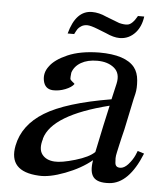

<svg xmlns="http://www.w3.org/2000/svg" viewBox="-49 -675 634 734"><g transform="rotate(5 268.0 -308.0)"><path d="M520 -109Q472 10 397 15Q352 18 336 -2Q320 -22 328 -67Q287 -33 226.5 -10Q166 13 126 10Q8 4 28 -97Q44 -177 124.5 -226.5Q205 -276 378 -305L392 -366Q401 -406 376.5 -426.5Q352 -447 311 -447Q274 -447 249 -432.5Q224 -418 216 -393Q214 -375 214.5 -370Q215 -365 223 -359Q231 -353 232 -351Q223 -338 199 -328.5Q175 -319 151 -320Q121 -322 114.5 -352.5Q108 -383 128 -409Q147 -436 195 -457Q243 -478 316 -479Q417 -479 452 -435Q467 -416 469.5 -385.5Q472 -355 467 -334L462 -313L437 -194Q434 -182 429.5 -163.5Q425 -145 422.5 -133Q420 -121 416.5 -106Q413 -91 413 -82Q413 -73 414 -64Q415 -55 420 -51Q425 -47 433 -47Q449 -47 464.5 -64.5Q480 -82 488 -100L495 -117ZM373 -280Q157 -226 130 -133V-131Q118 -92 133.5 -71.5Q149 -51 181 -49Q208 -47 260.5 -62.5Q313 -78 334 -99Q358 -215 373 -280ZM475 -631Q470 -593 449 -569Q424 -541 388 -541Q365 -541 335 -555L302 -568Q274 -579 261 -579Q248 -579 238.5 -573Q229 -567 225 -561Q221 -555 214 -541H189Q213 -631 275 -631Q302 -631 330 -618L382 -598Q402 -593 414 -595Q432 -597 451 -631Z"/></g></svg>

Font: GFS Artemisia
Style: Italic
Weight: 400
Italic angle: -12°
Designer: Takis Katsoulidis and George D. Matthiopoulos
Foundry: George Matthiopoulos and Takis Katsoulidis
Version: Version 1.0